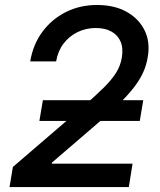

<svg xmlns="http://www.w3.org/2000/svg" viewBox="-20 -758 647 778"><path d="M18.6 0 32.2 -81.5 323.7 -332Q369.1 -372.1 400.6 -403.1Q432.1 -434.1 450.2 -462.9Q468.3 -491.7 473.6 -524.4Q480 -562.5 468.8 -589.1Q457.5 -615.7 431.6 -630.1Q405.8 -644.5 367.7 -644.5Q328.1 -644.5 294.2 -627.9Q260.3 -611.3 237.3 -581.1Q214.4 -550.8 207.5 -509.3H102.5Q113.8 -577.6 151.6 -628.9Q189.5 -680.2 246.6 -709Q303.7 -737.8 373 -737.8Q443.4 -737.8 492.9 -710.2Q542.5 -682.6 565.9 -635Q589.4 -587.4 578.6 -526.4Q573.7 -495.1 560.5 -465.6Q547.4 -436 523.2 -404.5Q499 -373 460.9 -335.7Q422.9 -298.3 367.7 -251.5L190.4 -99.1L189.9 -94.7H517.1L502 0ZM139.6 -268.1 153.8 -352.1H560.5L546.4 -268.1Z"/></svg>

Font: Inter 18pt Medium
Style: Italic
Weight: 500
Italic angle: -9.3988°
Designer: Rasmus Andersson
Foundry: rsms
Version: Version 4.001;git-66647c0bb